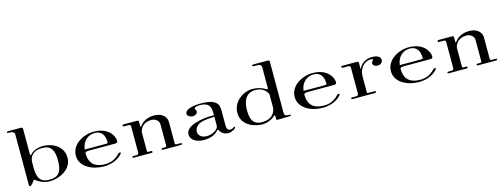

<svg xmlns="http://www.w3.org/2000/svg" viewBox="-16 -1451 5843 2228"><g transform="rotate(-15 2905.5 -336.5)"><path d="M388.1 -5.9C289.1 -5.9 244.6 -55.4 244.6 -186.1V-248.5C244.6 -321.8 290.1 -384.2 398 -384.2C505.9 -384.2 540.6 -316.8 540.6 -197C540.6 -59.4 496 -5.9 388.1 -5.9ZM389.1 12.9C493.1 12.9 655.4 -52.5 655.4 -201C655.4 -332.7 532.7 -404 414.9 -404C315.8 -404 267.3 -353.5 257.4 -342.6C249.5 -335.6 243.6 -337.6 243.6 -344.6V-658.4C243.6 -671.3 234.7 -674.3 211.9 -674.3H68.3C57.4 -674.3 50.5 -670.3 50.5 -664.4C50.5 -658.4 57.4 -654.5 82.2 -654.5C95 -654.5 113.9 -653.5 127.7 -642.6C140.6 -632.7 139.6 -625.7 139.6 -616.8V-4C139.6 5.9 149.5 11.9 162.4 4C180.2 -5.9 199 -37.6 203 -42.6C212.9 -54.5 212.9 -56.4 222.8 -48.5C229.7 -42.6 294.1 12.9 389.1 12.9Z M872.3 -238.6C886.2 -348.5 961.4 -394.1 1032.7 -394.1C1150.5 -394.1 1150.5 -275.2 1150.5 -257.4C1150.5 -239.6 1150.5 -238.6 1122.8 -238.6ZM1038.7 8.9C1191.1 8.9 1259.4 -77.2 1265.4 -88.1C1273.3 -101 1249.5 -104 1241.6 -96C1177.3 -27.7 1118.9 -13.9 1065.4 -12.9H1061.4C902 -12.9 870.3 -105.9 870.3 -193.1C870.3 -213.9 902 -213.9 943.6 -213.9H1235.7C1259.4 -213.9 1262.4 -228.7 1262.4 -237.6C1262.4 -300 1200 -411.9 1024.8 -411.9C902 -411.9 754.5 -332.7 754.5 -196C754.5 -57.4 907 8.9 1038.7 8.9Z M1394.2 0H1614C1623.9 0 1624.9 -4 1624.9 -11.9C1624.9 -18.8 1623.9 -21.8 1614 -21.8H1583.3C1570.5 -21.8 1564.5 -22.8 1564.5 -35.6V-262.4C1582.3 -351.5 1660.6 -370.3 1705.1 -370.3C1755.6 -370.3 1797.2 -338.6 1797.2 -294.1V-37.6C1797.2 -24.8 1791.3 -21.8 1773.4 -21.8H1749.7C1738.8 -21.8 1735.8 -18.8 1735.8 -11.9C1735.8 -4 1738.8 -1 1745.7 -1H1963.5C1974.4 -1 1980.4 -3 1980.4 -11.9C1980.4 -19.8 1974.4 -21.8 1963.5 -21.8H1918C1908.1 -21.8 1899.2 -24.8 1899.2 -37.6V-297C1899.2 -340.6 1864.5 -412.9 1749.7 -412.9C1631.9 -412.9 1584.3 -340.6 1574.4 -329.7C1568.5 -324.8 1565.5 -324.8 1564.5 -327.7V-388.1C1564.5 -401 1556.6 -404 1543.7 -404H1385.3C1374.4 -404 1367.5 -399 1367.5 -391.1C1367.5 -384.2 1374.4 -380.2 1384.3 -380.2H1437.8C1451.7 -380.2 1462.5 -374.3 1462.5 -358.4V-42.6C1462.5 -31.7 1455.6 -19.8 1437.8 -19.8H1398.2C1388.3 -19.8 1384.3 -18.8 1384.3 -11.9C1384.3 -4 1386.3 0 1394.2 0Z M2283.4 -21.8C2198.3 -21.8 2182.4 -77.2 2182.4 -99C2182.4 -111.9 2185.4 -170.3 2259.7 -196C2307.2 -212.9 2386.4 -215.8 2424 -215.8V-106.9C2424 -74.3 2364.6 -21.8 2283.4 -21.8ZM2120.1 -331.7C2120.1 -304.9 2156.3 -287.1 2182.4 -287.1C2205.2 -287.1 2219.1 -294.1 2226 -300C2236.9 -306.9 2242.8 -316.8 2242.8 -332.7C2242.8 -342.6 2229 -355.4 2229 -365.3C2229 -370.3 2231 -390.1 2296.3 -390.1C2419.1 -390.1 2424 -317.8 2424 -254.5V-234.7L2404.2 -235.6C2282.1 -235.6 2080.5 -203 2080.5 -96C2080.5 -41.6 2129 12.9 2242.8 12.9C2363.6 12.9 2410.2 -49.5 2418.1 -59.4C2419.1 -62.4 2418.1 -59.4 2428 -59.4C2444.8 -23.8 2481.4 8.9 2532.9 8.9C2573.5 8.9 2625 -19.8 2625 -37.6C2625 -41.6 2623 -44.6 2617.1 -44.6C2613.1 -44.6 2612.1 -42.6 2608.2 -40.6C2604.2 -37.6 2587.4 -24.8 2563.6 -24.8C2539.9 -24.8 2523 -41.6 2523 -80.2V-234.7C2523 -301 2523 -330.7 2490.4 -361.4C2453.7 -394.1 2395.3 -406.9 2307.2 -406.9C2273.7 -406.9 2120.1 -401.7 2120.1 -331.7Z M2943 -12.9C2818.2 -12.9 2809.3 -112.9 2809.3 -194.1C2809.3 -269.3 2829.1 -393.1 2961.8 -393.1C3056.9 -393.1 3094.5 -338.6 3107.4 -305.9L3109.3 -304V-145.5C3108.3 -127.7 3098.4 -12.9 2943 -12.9ZM2940 12.9C3004.4 12.9 3064.8 -15.8 3095.5 -48.5C3099.4 -53.5 3109.3 -51.5 3109.3 -45.5V-4C3109.3 6.9 3120.2 6.9 3130.1 6.9L3269.7 4C3283.6 4 3285.6 0 3285.6 -5.9C3285.6 -11.9 3284.6 -12.9 3267.8 -12.9C3230.1 -12.9 3211.3 -19.8 3211.3 -55.4V-670.3C3211.3 -683.2 3201.4 -686.1 3180.6 -686.1H3017.3C3006.4 -686.1 3000.4 -681.2 3000.4 -675.2C3000.4 -671.3 3005.4 -665.3 3018.2 -665.3H3039C3058.8 -665.3 3090.5 -664.4 3098.4 -655.4C3109.3 -643.6 3109.3 -640.6 3109.3 -628.7V-375.2C3109.3 -368.3 3099.4 -362.4 3089.5 -369.3C3058.8 -391.1 3002.4 -413.9 2928.1 -413.9C2833.1 -413.9 2693.5 -334.7 2693.5 -190.1C2693.5 -31.7 2855.9 12.9 2940 12.9Z M3501.3 -238.6C3515.2 -348.5 3590.4 -394.1 3661.7 -394.1C3779.5 -394.1 3779.5 -275.2 3779.5 -257.4C3779.5 -239.6 3779.5 -238.6 3751.8 -238.6ZM3667.7 8.9C3820.1 8.9 3888.4 -77.2 3894.4 -88.1C3902.3 -101 3878.5 -104 3870.6 -96C3806.3 -27.7 3747.9 -13.9 3694.4 -12.9H3690.4C3531 -12.9 3499.3 -105.9 3499.3 -193.1C3499.3 -213.9 3531 -213.9 3572.6 -213.9H3864.7C3888.4 -213.9 3891.4 -228.7 3891.4 -237.6C3891.4 -300 3829 -411.9 3653.8 -411.9C3531 -411.9 3383.5 -332.7 3383.5 -196C3383.5 -57.4 3536 8.9 3667.7 8.9Z M4023.2 0H4293.5C4301.4 0 4311.3 -3 4311.3 -11.9C4311.3 -18.8 4301.4 -21.8 4293.5 -21.8H4222.2C4209.4 -21.8 4206.4 -22.8 4206.4 -35.6V-221.8C4206.4 -334.7 4286.6 -391.1 4344 -391.1C4370.8 -391.1 4383.6 -380.2 4367.8 -370.3C4357.9 -362.4 4352.9 -351.5 4352.9 -340.6C4352.9 -315.8 4377.7 -300 4410.4 -300C4448 -300 4470.8 -325.7 4470.8 -352.5C4470.8 -381.2 4446 -412.9 4371.7 -412.9C4240.1 -412.9 4206.4 -306.9 4206.4 -306.9V-388.1C4206.4 -401 4194.5 -404 4183.6 -404H4014.3C4003.4 -404 3996.5 -399 3996.5 -391.1C3996.5 -384.2 4003.4 -380.2 4013.3 -380.2H4076.7C4090.6 -380.2 4102.4 -374.3 4102.4 -358.4V-42.6C4102.4 -31.7 4094.5 -19.8 4076.7 -19.8H4027.2C4017.3 -19.8 4013.3 -18.8 4013.3 -11.9C4013.3 -4 4015.3 0 4023.2 0Z M4657.3 -238.6C4671.2 -348.5 4746.4 -394.1 4817.7 -394.1C4935.5 -394.1 4935.5 -275.2 4935.5 -257.4C4935.5 -239.6 4935.5 -238.6 4907.8 -238.6ZM4823.7 8.9C4976.1 8.9 5044.4 -77.2 5050.4 -88.1C5058.3 -101 5034.5 -104 5026.6 -96C4962.3 -27.7 4903.9 -13.9 4850.4 -12.9H4846.4C4687 -12.9 4655.3 -105.9 4655.3 -193.1C4655.3 -213.9 4687 -213.9 4728.6 -213.9H5020.7C5044.4 -213.9 5047.4 -228.7 5047.4 -237.6C5047.4 -300 4985 -411.9 4809.8 -411.9C4687 -411.9 4539.5 -332.7 4539.5 -196C4539.5 -57.4 4692 8.9 4823.7 8.9Z M5179.2 0H5399C5408.9 0 5409.9 -4 5409.9 -11.9C5409.9 -18.8 5408.9 -21.8 5399 -21.8H5368.3C5355.5 -21.8 5349.5 -22.8 5349.5 -35.6V-262.4C5367.3 -351.5 5445.6 -370.3 5490.1 -370.3C5540.6 -370.3 5582.2 -338.6 5582.2 -294.1V-37.6C5582.2 -24.8 5576.3 -21.8 5558.4 -21.8H5534.7C5523.8 -21.8 5520.8 -18.8 5520.8 -11.9C5520.8 -4 5523.8 -1 5530.7 -1H5748.5C5759.4 -1 5765.4 -3 5765.4 -11.9C5765.4 -19.8 5759.4 -21.8 5748.5 -21.8H5703C5693.1 -21.8 5684.2 -24.8 5684.2 -37.6V-297C5684.2 -340.6 5649.5 -412.9 5534.7 -412.9C5416.9 -412.9 5369.3 -340.6 5359.4 -329.7C5353.5 -324.8 5350.5 -324.8 5349.5 -327.7V-388.1C5349.5 -401 5341.6 -404 5328.7 -404H5170.3C5159.4 -404 5152.5 -399 5152.5 -391.1C5152.5 -384.2 5159.4 -380.2 5169.3 -380.2H5222.8C5236.7 -380.2 5247.5 -374.3 5247.5 -358.4V-42.6C5247.5 -31.7 5240.6 -19.8 5222.8 -19.8H5183.2C5173.3 -19.8 5169.3 -18.8 5169.3 -11.9C5169.3 -4 5171.3 0 5179.2 0Z"/></g></svg>

Font: Biblismive
Style: Regular
Weight: 400
Designer: Susan Drake
Foundry: Susan Drake
Version: Version 1.0; ttfautohint (v1.8.4.7-5d5b)